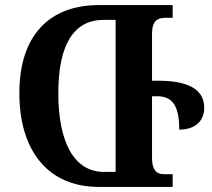

<svg xmlns="http://www.w3.org/2000/svg" viewBox="-20 -734 833 754"><path d="M601 -417H577V-602C577 -650 597 -664 628 -664H658V-714H368C174 -714 56 -595 56 -368C56 -149 163 0 368 0H658V-50H622C594 -50 577 -68 577 -114V-356H597C652 -356 684 -326 684 -225C748 -225 782 -260 782 -311C782 -387 712 -417 601 -417ZM434 -59H388C271 -59 209 -175 209 -368C209 -561 271 -656 387 -656H434Z"/></svg>

Font: Noto Serif Georgian Condensed Bold
Style: Regular
Weight: 700
Width: 3
Designer: Monotype Design Team, Akaki Razmadze
Foundry: Google LLC
Version: Version 2.003